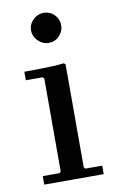

<svg xmlns="http://www.w3.org/2000/svg" viewBox="-80 -733 482 779"><g transform="rotate(-10 160.5 -343.5)"><path d="M38 0V-35H107L113 -41V-423L107 -430H38V-465Q64 -465 92 -465.5Q120 -466 148 -467Q176 -468 202 -471L208 -465V-41L214 -35H283V0ZM156 -563Q132 -563 113 -581.5Q94 -600 94 -625Q94 -651 113 -669Q132 -687 156 -687Q182 -687 200 -669Q218 -651 218 -625Q218 -600 200 -581.5Q182 -563 156 -563Z"/></g></svg>

Font: Brygada 1918 Medium
Style: Regular
Weight: 500
Designer: Mateusz Machalski | Borys Kosmynka | Przemek Hoffer
Foundry: NIEPODLEGLA 2018
Version: Version 3.006